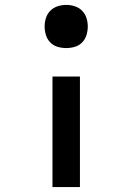

<svg xmlns="http://www.w3.org/2000/svg" viewBox="-20 -548 540 783"><path d="M250 -352Q232 -352 215 -357Q198 -362 185.5 -374.5Q173 -387 167.5 -404.5Q162 -422 162 -440Q162 -458 167.5 -475Q173 -492 185.5 -504.5Q198 -517 215 -522.5Q232 -528 250 -528Q268 -528 285 -522.5Q302 -517 314.5 -504.5Q327 -492 332.5 -475Q338 -458 338 -440Q338 -422 332.5 -404.5Q327 -387 314.5 -374.5Q302 -362 285 -357Q268 -352 250 -352ZM194 215V-236H306V215Z"/></svg>

Font: Iosevka Curly
Style: Bold
Weight: 700
Monospace: yes
Designer: Belleve Invis
Foundry: Belleve Invis
Version: Version 22.1.2; ttfautohint (v1.8.4)